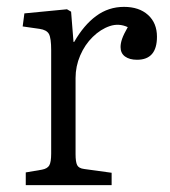

<svg xmlns="http://www.w3.org/2000/svg" viewBox="-20 -539 496 559"><path d="M55 0V-37L102 -45Q118 -48 123.5 -57.5Q129 -67 129 -92V-393Q129 -428 122.5 -440Q116 -452 95 -455L46 -462L51 -500L175 -512L187 -505L194 -417H196Q224 -466 260 -492.5Q296 -519 341 -519Q385 -519 411 -495.5Q437 -472 437 -432Q437 -365 379 -365Q357 -365 344 -374.5Q331 -384 331 -402Q331 -413 335.5 -426Q340 -439 352 -460Q326 -472 299.5 -463Q273 -454 250 -431.5Q227 -409 213.5 -377.5Q200 -346 200 -312V-90Q200 -68 204.5 -58.5Q209 -49 225 -47L305 -36V0Z"/></svg>

Font: Literata 12pt Light
Style: Regular
Weight: 300
Designer: Latin by Veronika Burian and Jose Scaglione. Greek by Irene Vlachou. Cyrillic by Vera Evstafieva.
Foundry: TypeTogether
Version: Version 3.002